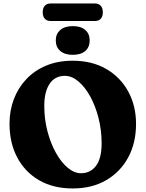

<svg xmlns="http://www.w3.org/2000/svg" viewBox="-20 -1070 842 1110"><path d="M400 -719Q511.5 -719 593.8 -671.5Q676 -624 721.2 -541.2Q766.5 -458.5 766.5 -353.5Q766.5 -244.5 721.5 -160.5Q676.5 -76.5 594.2 -28.5Q512 19.5 400.5 19.5Q288 19.5 206 -28Q124 -75.5 79.5 -160Q35 -244.5 35 -355Q35 -430.5 60 -496.5Q85 -562.5 132.2 -612.5Q179.5 -662.5 247.2 -690.8Q315 -719 400 -719ZM567.5 -241.5Q567.5 -317 549.8 -387Q532 -457 501.8 -512Q471.5 -567 433.5 -599.2Q395.5 -631.5 355 -631.5Q298 -631.5 267 -585.8Q236 -540 236 -458Q236 -380.5 254.5 -310.5Q273 -240.5 303.5 -186Q334 -131.5 371.8 -100Q409.5 -68.5 448 -68.5Q502.5 -68.5 535 -111.2Q567.5 -154 567.5 -241.5ZM401 -753Q355 -753 328.8 -775Q302.5 -797 302.5 -836.5Q302.5 -874.5 328.8 -896.8Q355 -919 401 -919Q447.5 -919 473 -896.8Q498.5 -874.5 498.5 -836.5Q498.5 -797.5 473 -775.2Q447.5 -753 401 -753ZM227 -998.5Q227 -1024 239.2 -1037Q251.5 -1050 273 -1050H528.5Q550 -1050 562.2 -1036.8Q574.5 -1023.5 574.5 -999Q574.5 -974 562.2 -961.2Q550 -948.5 528.5 -948.5H273Q251.5 -948.5 239.2 -961.5Q227 -974.5 227 -998.5Z"/></svg>

Font: Fraunces 9pt SuperSoft
Style: Bold
Weight: 700
Version: Version 1.000;[b76b70a41]